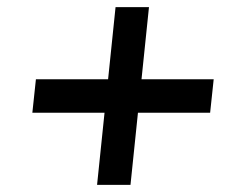

<svg xmlns="http://www.w3.org/2000/svg" viewBox="-20 -520 640 540"><path d="M81 -297H284L305 -500H399L378 -297H581L571 -203H368L347 0H253L274 -203H71Z"/></svg>

Font: Quantico
Style: Italic
Weight: 400
Italic angle: -12°
Designer: Matt Desmond
Foundry: MADtype
Version: Version 2.002